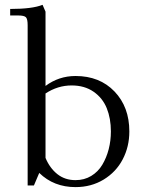

<svg xmlns="http://www.w3.org/2000/svg" viewBox="-20 -766 592 793"><path d="M22 -702.1V-729Q113.8 -729 155.8 -746.1L168 -717.8V-411.1Q223.1 -452.1 292 -452.1Q391.6 -452.1 452.9 -388.2Q514.2 -324.2 514.2 -223.1Q514.2 -160.2 486.8 -107.9Q459.5 -55.7 408.2 -24.4Q356.9 6.8 292 6.8Q202.1 6.8 142.1 -51.8L120.1 0H94.2V-662.1Q94.2 -687 87.2 -694.6Q80.1 -702.1 55.2 -702.1ZM168 -113.8Q185.5 -71.8 216.8 -46.9Q248 -22 292 -22Q328.1 -22 356.7 -39.3Q385.3 -56.6 402.6 -85.7Q419.9 -114.7 429 -149.9Q438 -185.1 438 -223.1Q438 -276.9 420.9 -319.1Q403.8 -361.3 366.5 -387.2Q329.1 -413.1 275.9 -413.1Q218.3 -413.1 168 -379.9Z"/></svg>

Font: Dihjauti
Style: Regular
Weight: 400
Designer: T. Christopher White
Version: Version 3.0.0